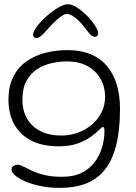

<svg xmlns="http://www.w3.org/2000/svg" viewBox="-20 -672 644 908"><path d="M264 216.5Q211 216.5 168.5 207.2Q126 198 96 184.5Q66 171 50.2 156.2Q34.5 141.5 34.5 130Q34.5 122.5 38.5 117.5Q42.5 112.5 49.2 109.8Q56 107 64.5 107Q75 107 91.5 115.8Q108 124.5 132.5 136Q157 147.5 192.2 156Q227.5 164.5 275.5 164Q330 164 367.8 144.5Q405.5 125 429 93Q452.5 61 463.2 23Q474 -15 474 -52.5Q474 -58.5 473.2 -62.5Q472.5 -66.5 471.2 -69Q470 -71.5 467 -71.5Q462 -71.5 448.5 -57.5Q435 -43.5 410.5 -25.8Q386 -8 348.5 6Q311 20 258.5 20Q180 20 127 -7.5Q74 -35 47 -84.8Q20 -134.5 20 -201Q20 -263 42 -307.5Q64 -352 103 -380.2Q142 -408.5 192.5 -421.8Q243 -435 299.5 -435Q361 -435 407.5 -416Q454 -397 485 -360.8Q516 -324.5 531.8 -273.5Q547.5 -222.5 547.5 -158.5Q547.5 -56 529.2 15.8Q511 87.5 475 131.8Q439 176 386.2 196.2Q333.5 216.5 264 216.5ZM269 -31Q310 -31 347.5 -44.2Q385 -57.5 414 -82.2Q443 -107 460 -140.5Q477 -174 477 -213.5Q477 -261 455.8 -298.8Q434.5 -336.5 394.5 -359Q354.5 -381.5 296.5 -381.5Q263 -381.5 226.2 -373.8Q189.5 -366 157.5 -346Q125.5 -326 105.8 -290.8Q86 -255.5 86 -200.5Q86 -148.5 108.5 -110.2Q131 -72 172.2 -51.5Q213.5 -31 269 -31ZM152 -492.5Q136.5 -492.5 136.5 -508Q136.5 -522.5 154.2 -546.2Q172 -570 199 -594.2Q226 -618.5 253.8 -635.2Q281.5 -652 301.5 -652Q320.5 -652 344.8 -636.2Q369 -620.5 391.8 -597.2Q414.5 -574 429.2 -551.2Q444 -528.5 444 -515Q444 -507 440.2 -502.5Q436.5 -498 430 -498Q418 -498 407.2 -509Q396.5 -520 378.5 -544Q366.5 -560 352 -574.2Q337.5 -588.5 323 -597.2Q308.5 -606 296 -606Q285.5 -606 270 -595.2Q254.5 -584.5 237 -567.8Q219.5 -551 204 -532.5Q184 -510 173.2 -501.2Q162.5 -492.5 152 -492.5Z"/></svg>

Font: Gluten Thin ExtraLight
Style: Regular
Weight: 250
Version: Version 1.300